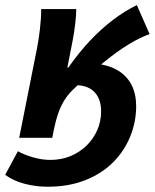

<svg xmlns="http://www.w3.org/2000/svg" viewBox="-63 -531 597 740"><path d="M11 0 79.7 -345.2Q85.7 -375 90.7 -416.7Q95.7 -458.4 95.7 -496.1H230.9Q230.9 -472.7 226.9 -439.2Q222.9 -405.6 216.9 -374L196.6 -270.8H200.6Q240.2 -327.6 283.4 -373.6Q326.7 -419.6 372.3 -454.2Q418 -488.8 464.4 -511.3L513.6 -399.6Q475.6 -386 432 -359.5Q388.5 -333 336 -290.2Q283.5 -247.4 218 -185.2Q191.3 -159.7 173.9 -124.6Q156.5 -89.5 144.4 -30.4L138.4 0ZM120.7 188.7Q75 188.7 31.5 177.3Q-12.1 165.8 -43 142.7L6 51.8Q30.6 65.9 64.9 75.6Q99.1 85.3 130.9 85.3Q173.5 85.3 209 70.5Q244.5 55.7 271.1 29.6Q297.6 3.4 312.2 -30.3Q326.7 -64.1 326.7 -101.1Q326.7 -150 300.8 -176.4Q274.9 -202.9 226.5 -202.9L276.5 -286.6Q364.7 -286.6 413.3 -243.5Q461.8 -200.4 461.8 -121.9Q461.8 -61.2 439 -5.1Q416.2 51.1 372.9 94.5Q329.6 137.9 265.9 163.3Q202.2 188.7 120.7 188.7Z"/></svg>

Font: Source Sans 3 VF
Style: Italic
Weight: 200
Italic angle: -11°
Designer: Paul D. Hunt
Foundry: Adobe Systems Incorporated
Version: Version 3.042;hotconv 1.0.118;makeotfexe 2.5.65603